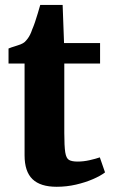

<svg xmlns="http://www.w3.org/2000/svg" viewBox="-20 -724 444 754"><path d="M202.5 9.5Q138.5 9.5 107.5 -20.5Q76.5 -50.5 76.5 -114V-474.5H13.5V-533.5Q25.5 -538.5 37.8 -542Q50 -545.5 60.2 -549.5Q70.5 -553.5 77.5 -559.5Q84 -566 89 -572.8Q94 -579.5 98.2 -588Q102.5 -596.5 106.5 -608.5Q112 -621 117.5 -637.2Q123 -653.5 128.2 -671Q133.5 -688.5 138 -704.5H226L231.5 -555H373V-474.5H232.5V-202Q232.5 -150 236.2 -126Q240 -102 251.2 -95.8Q262.5 -89.5 284.5 -89.5Q308 -89.5 332.2 -95Q356.5 -100.5 372 -106L392.5 -47Q375 -33.5 345 -20.5Q315 -7.5 278.2 1Q241.5 9.5 202.5 9.5Z"/></svg>

Font: Merriweather 20pt ExtraBold
Style: Regular
Weight: 800
Version: Version 2.100